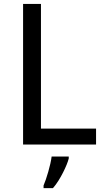

<svg xmlns="http://www.w3.org/2000/svg" viewBox="-20 -734 531 975"><path d="M97.2 0V-713.9H188V-81.1H467.8V0ZM201.2 208Q206.5 195.8 212.9 177.2Q219.2 158.7 225.1 138.2Q231 117.7 235.6 97.4Q240.2 77.1 242.2 61H329.1V70.8Q326.2 83 318.6 101.8Q311 120.6 300.3 141.8Q289.6 163.1 276.4 184.1Q263.2 205.1 249 221.2H201.2Z"/></svg>

Font: Droid Sans
Style: Regular
Weight: 400
Foundry: Ascender Corporation
Version: Version 1.00 build 114